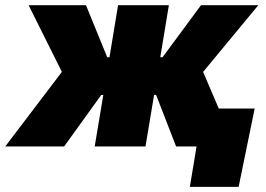

<svg xmlns="http://www.w3.org/2000/svg" viewBox="-54 -566 1028 742"><path d="M-33.7 0 185.1 -288.1 56.6 -545.9H278.3L360.4 -344.7H369.1L402.3 -545.9H598.6L565.4 -344.7H574.2L722.7 -545.9H944.3L731 -288.1L854 0H626.5L549.3 -199.2H541.5L508.3 0H312L345.2 -199.2H337.4L193.8 0ZM679.7 156.2 705.6 0H658.7L683.1 -146.5H930.2L868.2 156.2Z"/></svg>

Font: Inter Black
Style: Italic
Weight: 900
Italic angle: -9.39999°
Designer: Rasmus Andersson
Foundry: rsms
Version: Version 4.000;git-a52131595